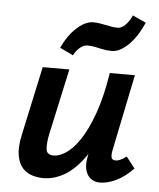

<svg xmlns="http://www.w3.org/2000/svg" viewBox="-49 -695 618 747"><g transform="rotate(5 259.5 -321.5)"><path d="M147 9Q126 9 104.5 2.5Q83 -4 67 -21Q51 -38 45 -70Q39 -102 50 -152L108 -421H212L156 -164Q149 -131 150.5 -106.5Q152 -82 181 -82Q202 -82 228.5 -99.5Q255 -117 281.5 -156.5Q308 -196 331.5 -261Q355 -326 370 -421H429Q406 -303 374.5 -220.5Q343 -138 306 -87.5Q269 -37 229 -14Q189 9 147 9ZM368 7Q348 7 333 -4Q318 -15 312 -37Q306 -59 313 -92L383 -421H468L407 -124Q403 -105 405.5 -94.5Q408 -84 422 -84Q430 -84 439.5 -88Q449 -92 464 -103L498 -59Q465 -25 431.5 -9Q398 7 368 7ZM221 -477 169 -502Q184 -535 204 -559.5Q224 -584 246 -598Q268 -612 288 -612Q303 -612 320 -609Q337 -606 353.5 -602.5Q370 -599 385 -599Q400 -599 415 -614Q430 -629 440 -652L492 -628Q468 -572 434.5 -539.5Q401 -507 370 -507Q352 -507 335.5 -510.5Q319 -514 304 -517Q289 -520 274 -520Q259 -520 244.5 -507.5Q230 -495 221 -477Z"/></g></svg>

Font: Ysabeau Office
Style: Bold Italic
Weight: 700
Italic angle: -12°
Designer: Christian Thalmann (Catharsis Fonts)
Version: Version 2.001;gftools[0.9.30]; featfreeze: tnum,lnum,ss02